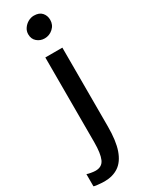

<svg xmlns="http://www.w3.org/2000/svg" viewBox="-309 -841 863 1127"><g transform="rotate(-30 122.5 -277.0)"><path d="M-41 240V157.5Q-33 161 -14.5 164.2Q4 167.5 16.5 167.5Q60.5 167.5 76.5 130.8Q92.5 94 92.5 19V-556H208V-22Q208 75.5 187.2 134.8Q166.5 194 126.8 221Q87 248 30 248Q22.5 248 7 247Q-8.5 246 -22.5 244.2Q-36.5 242.5 -41 240ZM146 -654.5Q117 -654.5 95.2 -673Q73.5 -691.5 73.5 -723.5Q73.5 -745.5 85.8 -763.2Q98 -781 117 -791.8Q136 -802.5 156.5 -802.5Q192 -802.5 210 -782.5Q228 -762.5 228 -733.5Q228 -699 203.2 -676.8Q178.5 -654.5 146 -654.5Z"/></g></svg>

Font: Tracken
Style: Regular
Weight: 400
Designer: Eben Sorkin
Foundry: Eben Sorkin
Version: Version 2.001